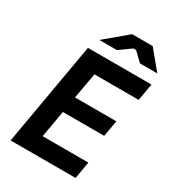

<svg xmlns="http://www.w3.org/2000/svg" viewBox="-213 -1016 1019 1131"><g transform="rotate(30 297.0 -450.0)"><path d="M40 0H482L502 -116H191L223 -299H504L523 -409H242L273 -584H574L594 -700H162ZM197 -774H316L396 -831H414L473 -774H591L487 -900H347Z"/></g></svg>

Font: Fixel Display 20240404 SemiBold
Style: Italic
Weight: 600
Italic angle: -10°
Designer: AlfaBravo + MacPaw
Foundry: Kyrylo Tkachov, Marchela Mozhyna, Serhii Makarenko, Maria Weinstein, Zakhar Kryvoshyya
Version: Version 1.211;Glyphs 3.2 (3225)